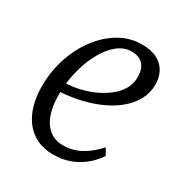

<svg xmlns="http://www.w3.org/2000/svg" viewBox="-140 -673 753 790"><g transform="rotate(30 237.0 -278.0)"><path d="M410.5 -93Q388.5 -60.5 359.5 -37.5Q330.5 -14.5 295.5 -2.2Q260.5 10 220.5 10Q174.5 10 140.2 -7Q106 -24 83.8 -54.2Q61.5 -84.5 50.5 -124.2Q39.5 -164 39.5 -209.5Q39.5 -282 61 -346.5Q82.5 -411 120.2 -460.2Q158 -509.5 206.8 -537.5Q255.5 -565.5 310 -565.5Q356.5 -565.5 385.2 -550Q414 -534.5 427.5 -508Q441 -481.5 441 -450Q441 -411.5 424 -378.8Q407 -346 376.5 -319.5Q346 -293 305.5 -273.8Q265 -254.5 217 -242.8Q169 -231 117.5 -227.5Q116 -188 122.5 -154.2Q129 -120.5 143.8 -95.5Q158.5 -70.5 181.5 -56.8Q204.5 -43 236.5 -43Q262.5 -43 288.2 -51Q314 -59 340.2 -77Q366.5 -95 393 -124.5ZM290 -519Q253.5 -519 224 -495.5Q194.5 -472 172.5 -434Q150.5 -396 137.5 -352.5Q124.5 -309 120 -270Q150 -271 183.5 -278.8Q217 -286.5 248.8 -301Q280.5 -315.5 306.2 -335.8Q332 -356 347.2 -381.8Q362.5 -407.5 362.5 -438.5Q362.5 -478.5 343.5 -498.8Q324.5 -519 290 -519Z"/></g></svg>

Font: Merriweather 24pt SemiCondensed Light
Style: Italic
Weight: 300
Width: 4
Italic angle: -7.8°
Designer: Eben Sorkin
Foundry: Eben Sorkin
Version: Version 2.101